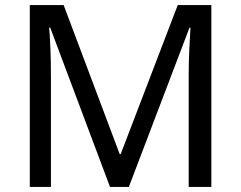

<svg xmlns="http://www.w3.org/2000/svg" viewBox="-20 -734 947 754"><path d="M412 0 177 -626H173Q176 -595 178 -542.5Q180 -490 180 -433V0H97V-714H230L450 -129H454L678 -714H810V0H721V-439Q721 -491 723.5 -542Q726 -593 728 -625H724L486 0Z"/></svg>

Font: Go Noto Current
Style: Regular
Weight: 400
Designer: Monotype Design Team
Foundry: Monotype Imaging Inc.
Version: Version 2.007; ttfautohint (v1.8) -l 8 -r 50 -G 200 -x 14 -D